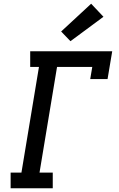

<svg xmlns="http://www.w3.org/2000/svg" viewBox="-20 -1010 640 1030"><path d="M37 0V-84H95L189 -651H142V-735H582L557 -586H464L475 -651H286L192 -84H263V0ZM358 -789 308 -841 469 -990 535 -920Z"/></svg>

Font: Iosevka Curly Slab MdExObl
Style: Regular
Weight: 500
Width: 7
Italic angle: -9°
Monospace: yes
Designer: Belleve Invis
Foundry: Belleve Invis
Version: Version 11.1.0; ttfautohint (v1.8.3)